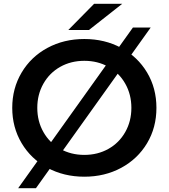

<svg xmlns="http://www.w3.org/2000/svg" viewBox="-20 -914 882 1004"><path d="M44 -350Q44 -452 93 -534.5Q142 -617 228 -663.5Q314 -710 421 -710Q528 -710 614 -663.5Q700 -617 749 -535Q798 -453 798 -350Q798 -247 749 -165Q700 -83 614 -36.5Q528 10 421 10Q314 10 228 -36.5Q142 -83 93 -165.5Q44 -248 44 -350ZM667 -350Q667 -420 635 -476.5Q603 -533 547 -564.5Q491 -596 421 -596Q351 -596 295 -564.5Q239 -533 207 -476.5Q175 -420 175 -350Q175 -280 207 -223.5Q239 -167 295 -135.5Q351 -104 421 -104Q491 -104 547 -135.5Q603 -167 635 -223.5Q667 -280 667 -350ZM675 -770H768L168 70H75ZM472 -894H619L445 -757H337Z"/></svg>

Font: Montserrat Alternates SemiBold
Style: Regular
Weight: 600
Designer: Julieta Ulanovsky
Foundry: Julieta Ulanovsky
Version: Version 7.200